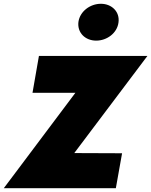

<svg xmlns="http://www.w3.org/2000/svg" viewBox="-47 -996 800 1016"><path d="M368 -880C361 -823 404 -781 462 -781C519 -781 573 -821 580 -877C588 -934 544 -976 487 -976C430 -976 376 -936 368 -880ZM125 -505H352L-27 0H566L599 -185L346 -186L733 -700H159Z"/></svg>

Font: Jost* Black
Style: Italic
Weight: 900
Italic angle: -10°
Version: Version 3.7